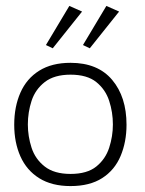

<svg xmlns="http://www.w3.org/2000/svg" viewBox="-20 -618 490 648"><path d="M218 10Q155 10 112.5 -16.5Q70 -43 49 -90Q28 -137 28 -197Q28 -258 49 -305.5Q70 -353 112.5 -379.5Q155 -406 218 -406Q310 -406 358.5 -348.5Q407 -291 407 -197Q407 -139 387 -91.5Q367 -44 325 -17Q283 10 218 10ZM218 -31Q274 -31 305 -56Q336 -81 348.5 -119.5Q361 -158 361 -198Q361 -239 348.5 -277.5Q336 -316 305 -341Q274 -366 218 -366Q163 -366 131 -341Q99 -316 86.5 -277.5Q74 -239 74 -198Q74 -158 86.5 -119.5Q99 -81 131 -56Q163 -31 218 -31ZM135 -466 214 -598 257 -579 158 -455ZM260 -466 339 -598 382 -579 283 -455Z"/></svg>

Font: Darker Grotesque Light
Style: Regular
Weight: 400
Version: Version 1.000;gftools[0.9.28]